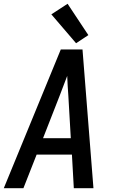

<svg xmlns="http://www.w3.org/2000/svg" viewBox="-26 -997 622 1017"><path d="M-6 0H98L168 -178H355L365 0H469L411 -735H296ZM202 -265 290 -490Q300 -516 310 -542.5Q320 -569 330 -595Q331 -569 332.5 -542.5Q334 -516 336 -490L349 -265ZM377 -768 442 -811 332 -977 246 -921Z"/></svg>

Font: Iosevka Sparkle Medium
Style: Italic
Weight: 500
Italic angle: -9°
Designer: Belleve Invis
Foundry: Belleve Invis
Version: Version 4.5.0; ttfautohint (v1.8.3)